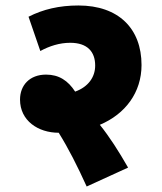

<svg xmlns="http://www.w3.org/2000/svg" viewBox="-20 -652 591 700"><path d="M447 -41C412 -102 380 -152 344 -197C437 -236 496 -315 496 -415C496 -548 412 -632 266 -632C196 -632 137 -618 84 -591L127 -466C160 -484 197 -496 236 -496C299 -496 327 -463 327 -413C327 -370 301 -335 254 -318C228 -358 195 -380 148 -380C88 -380 53 -341 53 -289C53 -212 119 -168 194 -168C229 -112 262 -47 296 28Z"/></svg>

Font: Noto Sans Devanagari SemiCondensed Black
Style: Regular
Weight: 900
Width: 4
Designer: Jelle Bosma - Monotype Design Team
Foundry: Monotype Imaging Inc.
Version: Version 2.004